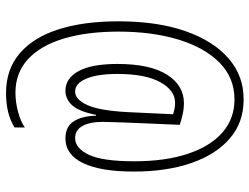

<svg xmlns="http://www.w3.org/2000/svg" viewBox="-118 -640 848 653"><g transform="rotate(90 306.5 -314.0)"><path d="M564 -345Q564 -231 535 -171.5Q506 -112 451 -112Q411 -112 393 -140.5Q375 -169 374 -216H371Q360 -159 339 -135.5Q318 -112 289 -112Q247 -112 222.5 -156.5Q198 -201 198 -289Q198 -400 234.5 -457.5Q271 -515 331 -515Q352 -515 372.5 -510Q393 -505 405 -501L397 -310Q397 -295 396 -274Q395 -253 395 -240Q395 -195 409 -170Q423 -145 450 -145Q485 -145 507 -192Q529 -239 529 -346Q529 -452 503.5 -528.5Q478 -605 431 -646Q384 -687 319 -687Q245 -687 193.5 -636Q142 -585 115 -496Q88 -407 88 -292Q88 -186 111.5 -107Q135 -28 181.5 15Q228 58 296 58Q328 58 361 49Q394 40 414 26V61Q368 90 297 90Q216 90 161.5 43Q107 -4 80 -89.5Q53 -175 53 -292Q53 -425 86.5 -520.5Q120 -616 180 -667.5Q240 -719 320 -718Q397 -718 451.5 -671Q506 -624 535 -540Q564 -456 564 -345ZM232 -289Q232 -221 248 -183Q264 -145 292 -145Q319 -145 338 -187Q357 -229 362 -327L369 -478Q361 -481 351 -483Q341 -485 330 -485Q288 -485 260 -434.5Q232 -384 232 -289Z"/></g></svg>

Font: Noto Sans Gujarati ExtraCondensed ExtraLight
Style: Regular
Weight: 200
Width: 2
Designer: Jelle Bosma - Monotype Design Team, Universal Thirst
Foundry: Monotype Imaging Inc.
Version: Version 2.106; ttfautohint (v1.8.4.7-5d5b)